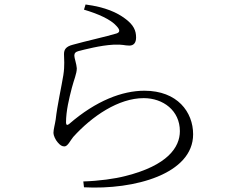

<svg xmlns="http://www.w3.org/2000/svg" viewBox="-20 -794 1040 855"><path d="M354 -751C415 -733 473 -708 499 -678C516 -660 514 -650 499 -645C457 -632 358 -610 305 -595C273 -587 265 -573 265 -553C265 -532 269 -504 262 -459C254 -409 235 -325 228 -262C225 -241 218 -218 218 -202C218 -191 227 -171 237 -160C248 -147 256 -142 267 -142C282 -142 294 -170 306 -184C390 -277 508 -357 620 -357C706 -357 781 -302 781 -210C781 -138 726 -57 538 -10C492 2 420 12 351 14L354 40C578 52 840 -19 840 -196C840 -295 770 -390 623 -390C525 -390 408 -346 288 -242C280 -235 274 -237 274 -248C274 -301 288 -356 300 -403C309 -438 322 -466 322 -490C321 -508 311 -536 311 -546C311 -557 316 -563 331 -567C356 -573 426 -592 485 -595C529 -597 533 -591 556 -591C575 -591 586 -603 586 -627C586 -657 576 -683 536 -712C502 -737 452 -762 361 -774Z"/></svg>

Font: Noto Serif CJK TC Light
Style: Regular
Weight: 300
Designer: Ryoko NISHIZUKA 西塚涼子 (kana & ideographs); Frank Grießhammer (Latin, Greek & Cyrillic); Wenlong ZHANG 张文龙 (bopomofo); San
Foundry: Adobe
Version: Version 2.001;hotconv 1.1.0;makeotfexe 2.6.0